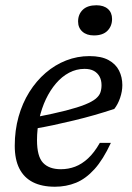

<svg xmlns="http://www.w3.org/2000/svg" viewBox="-20 -699 502 729"><path d="M301 -437.5Q270 -437.5 242.5 -423Q215 -408.5 192.8 -382.5Q170.5 -356.5 154.2 -322.2Q138 -288 129.2 -248.2Q120.5 -208.5 120.5 -167Q120.5 -105 143.5 -80.8Q166.5 -56.5 211 -56.5Q239.5 -56.5 265.2 -66.2Q291 -76 314.5 -97.8Q338 -119.5 359 -156.5H401Q371.5 -93 338.8 -56.8Q306 -20.5 268.8 -5.2Q231.5 10 188.5 10Q139 10 105 -7.2Q71 -24.5 53.5 -59Q36 -93.5 36 -145.5Q36 -204 50.5 -255.8Q65 -307.5 91.5 -349.8Q118 -392 153.5 -422.5Q189 -453 231.2 -469.5Q273.5 -486 319.5 -486Q364.5 -486 392 -471Q419.5 -456 432 -431Q444.5 -406 444.5 -376Q444.5 -352 436 -327.2Q427.5 -302.5 414 -285.5Q376.5 -273 338 -262Q299.5 -251 261 -241.8Q222.5 -232.5 185.2 -224.5Q148 -216.5 112.5 -210.5L115 -254Q184 -267.5 229.8 -279.2Q275.5 -291 302.8 -302Q330 -313 343.5 -324.2Q357 -335.5 361.2 -348Q365.5 -360.5 365.5 -375.5Q365.5 -394.5 358 -408.2Q350.5 -422 336.5 -429.8Q322.5 -437.5 301 -437.5ZM336.5 -564.5Q309 -564.5 292.8 -579Q276.5 -593.5 276.5 -617.5Q276.5 -644.5 294.2 -661.8Q312 -679 346 -679Q374 -679 389.8 -665Q405.5 -651 405.5 -627Q405.5 -600 388 -582.2Q370.5 -564.5 336.5 -564.5Z"/></svg>

Font: Newsreader 11pt
Style: Italic
Weight: 400
Italic angle: -17°
Version: Version 1.003